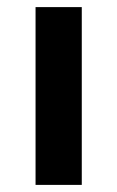

<svg xmlns="http://www.w3.org/2000/svg" viewBox="-20 -520 330 540"><path d="M80 0V-500H210V0Z"/></svg>

Font: Panamera
Style: Bold
Weight: 700
Designer: Bastien Sozeau
Foundry: NBR — Bastien Sozeau
Version: Version 3.002; ttfautohint (v1.8.4.7-5d5b);gftools[0.9.33]